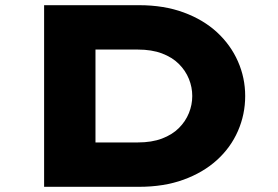

<svg xmlns="http://www.w3.org/2000/svg" viewBox="-20 -720 1070 740"><path d="M150 0V-700H516Q612 -700 688 -672Q764 -644 816.5 -595.5Q869 -547 897 -483.5Q925 -420 925 -350Q925 -279 897 -215Q869 -151 816 -103Q763 -55 687.5 -27.5Q612 0 516 0ZM348 -126 317 -171H511Q565 -171 604.5 -186Q644 -201 669.5 -226.5Q695 -252 708 -284Q721 -316 721 -350Q721 -384 708 -416Q695 -448 669.5 -473.5Q644 -499 604.5 -514Q565 -529 511 -529H314L348 -572Z"/></svg>

Font: Lexend Tera ExtraBold
Style: Regular
Weight: 800
Designer: Bonnie Shaver-Troup, Thomas Jockin
Foundry: Lexend
Version: Version 1.007